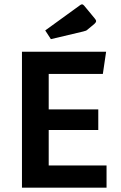

<svg xmlns="http://www.w3.org/2000/svg" viewBox="-20 -863 556 883"><path d="M204 -265V-102H470V0H81V-625H468L453 -523H204V-360H432V-265ZM214 -683 188 -723 348 -839Q353 -843 357 -843Q362 -843 367 -837L415 -779Q422 -771 422 -766Q422 -760 414 -753L385 -729Q380 -724 375.5 -722Q371 -720 362 -718Z"/></svg>

Font: Changa Medium
Style: Regular
Weight: 500
Designer: Eduardo Rodriguez Tunni
Foundry: Eduardo Rodriguez Tunni
Version: Version 3.003